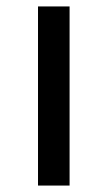

<svg xmlns="http://www.w3.org/2000/svg" viewBox="-20 -576 295 596"><path d="M98 0V-556H196V0Z"/></svg>

Font: Noto Serif Gujarati SemiBold
Style: Regular
Weight: 600
Version: Version 2.102